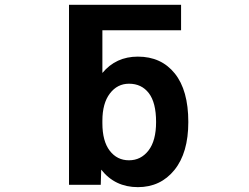

<svg xmlns="http://www.w3.org/2000/svg" viewBox="-20 -771 1040 803"><path d="M632.8 -260.7Q632.8 -341.8 602.5 -381.3Q572.3 -420.9 519.5 -420.9Q470.7 -420.9 439.5 -379.9Q408.2 -338.9 408.2 -265.6V-255.9Q408.2 -180.7 439 -140.6Q469.7 -100.6 519.5 -100.6Q569.3 -100.6 601.1 -141.6Q632.8 -182.6 632.8 -260.7ZM403.3 -61.5 401.4 2H268.6V-751H737.3V-644.5H408.2V-465.8Q464.8 -534.2 556.6 -534.2Q654.3 -534.2 710.9 -463.9Q767.6 -393.6 767.6 -260.7Q767.6 -131.8 709.5 -60.1Q651.4 11.7 556.6 11.7Q460.9 11.7 403.3 -61.5Z"/></svg>

Font: GenEi Gothic M Regular
Style: Bold
Weight: 700
Designer: o_tamon (Modified); [Source Han Sans]
Ryoko NISHIZUKA  (kana & ideographs); Paul D. Hunt (Latin, Greek & Cyrillic); Wenl
Version: Version 1.1a;Original Version 1.004